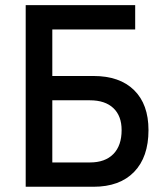

<svg xmlns="http://www.w3.org/2000/svg" viewBox="-20 -713 626 733"><path d="M78.1 0V-693.4H496.1V-600.6H179.7V-422.9H336.9Q437 -422.9 491.9 -368.9Q546.9 -314.9 546.9 -216.3Q546.9 -113.3 491.9 -56.6Q437 0 336.9 0ZM179.7 -92.8H323.2Q381.3 -92.8 412.8 -125Q444.3 -157.2 444.3 -216.3Q444.3 -270.5 412.8 -300.3Q381.3 -330.1 323.2 -330.1H179.7Z"/></svg>

Font: CaskaydiaCove NFP
Style: Regular
Weight: 400
Designer: Aaron Bell
Foundry: Saja Typeworks
Version: Version 2111.001; VTT 6.35;Nerd Fonts 3.1.1